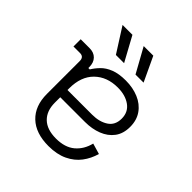

<svg xmlns="http://www.w3.org/2000/svg" viewBox="-189 -825 976 976"><g transform="rotate(45 299.0 -337.0)"><path d="M533 -349Q533 -300 509 -268Q485 -236 444 -220Q403 -204 353 -204H175V-165Q175 -106 209 -73Q243 -40 308 -40Q372 -40 409.5 -71.5Q447 -103 460 -156L518 -139Q506 -96 480 -61.5Q454 -27 411 -6.5Q368 14 308 14Q216 14 165.5 -34Q115 -82 115 -168V-404Q115 -434 87 -434H40V-486H104Q135 -486 153 -467.5Q171 -449 171 -417V-410H181Q194 -432 214.5 -453Q235 -474 268 -487Q301 -500 351 -500Q402 -500 443.5 -482.5Q485 -465 509 -431Q533 -397 533 -349ZM175 -268V-256H352Q404 -256 438.5 -278.5Q473 -301 473 -348Q473 -395 437.5 -420.5Q402 -446 347 -446Q270 -446 222.5 -399.5Q175 -353 175 -268ZM223 -556 139 -688H210L282 -556ZM364 -556 291 -688H360L422 -556Z"/></g></svg>

Font: Space 7353
Style: Regular
Weight: 400
Designer: Christine Claussen + Ruben Lyon  (Space 7353)
Version: Version 1.000;FEAKit 1.0